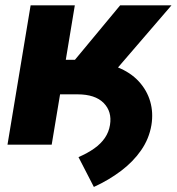

<svg xmlns="http://www.w3.org/2000/svg" viewBox="-20 -556 679 738"><path d="M117.7 -193.4 138.2 -317.4H313.5Q381.3 -317.4 431.4 -297.6Q481.4 -277.8 513.2 -243.4Q544.9 -209 557.4 -165.8Q569.8 -122.6 562 -75.2Q553.2 -22.9 522.7 21.2Q492.2 65.4 445.3 100.8Q398.4 136.2 340.8 162.6L281.7 47.9Q316.9 32.7 342.3 14.6Q367.7 -3.4 383.1 -25.9Q398.4 -48.3 402.8 -75.7Q411.1 -127 378.4 -160.2Q345.7 -193.4 277.8 -193.4ZM8.8 0 97.7 -535.6H267.6L232.9 -326.2H268.1L441.9 -535.6H639.2L344.7 -193.4H210.9L178.7 0Z"/></svg>

Font: Inter 20pt ExtraBold
Style: Italic
Weight: 800
Italic angle: -9.3988°
Version: Version 4.001;git-66647c0bb